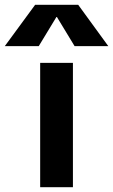

<svg xmlns="http://www.w3.org/2000/svg" viewBox="-69 -783 473 803"><path d="M167 -712 93 -590H-49L78 -763H258L384 -590H243L169 -712ZM99 0V-520H236V0Z"/></svg>

Font: M PLUS 1p
Style: Bold
Weight: 700
Version: Version 1.062